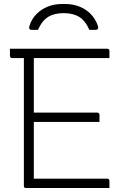

<svg xmlns="http://www.w3.org/2000/svg" viewBox="-20 -945 640 965"><path d="M30 -700H519Q523 -700 525 -698.5Q527 -697 528.5 -695Q530 -693 530 -689Q530 -679 530 -671Q530 -663 530 -653H41Q38 -653 35.5 -654.5Q33 -656 31.5 -658.5Q30 -661 30 -664Q30 -674 30 -682Q30 -690 30 -700ZM120 -379H469Q473 -379 475 -377.5Q477 -376 478.5 -374Q480 -372 480 -368Q480 -362 480 -356Q480 -350 480 -344.5Q480 -339 480 -332H120ZM111 0Q108 0 106 -0.5Q104 -1 102.5 -2.5Q101 -4 100.5 -6Q100 -8 100 -11Q100 -79 100 -147Q100 -215 100 -283Q100 -351 100 -418.5Q100 -486 100 -554Q100 -622 100 -690H155L150 -679Q150 -663 150 -641.5Q150 -620 150 -597Q150 -538 150 -469.5Q150 -401 150 -329Q150 -257 150 -185Q150 -113 150 -47H519Q524 -47 527 -44Q530 -41 530 -36Q530 -27 530 -18Q530 -9 530 0ZM171 -795Q163 -795 155.5 -795Q148 -795 140 -795Q130 -795 127.5 -801Q125 -807 129 -818Q140 -851 164 -875Q188 -899 220.5 -912Q253 -925 293 -925H307Q346 -925 379 -912Q412 -899 435.5 -875Q459 -851 471 -818Q475 -807 472.5 -801Q470 -795 460 -795Q452 -795 444.5 -795Q437 -795 429 -795Q409 -841 378 -860Q347 -879 300 -879Q253 -879 222 -860Q191 -841 171 -795Z"/></svg>

Font: Recursive Monospace Light
Style: Regular
Weight: 300
Version: Version 1.047